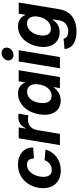

<svg xmlns="http://www.w3.org/2000/svg" viewBox="712 -1502 1001 2466"><g transform="rotate(-90 1213.0 -268.5)"><path d="M257.8 11.2Q187 11.2 135.7 -16.6Q84.5 -44.4 57.1 -95Q29.8 -145.5 29.8 -212.9Q29.8 -275.4 50 -333.7Q70.3 -392.1 109.6 -438.5Q148.9 -484.9 205.3 -511.7Q261.7 -538.6 333 -538.6Q382.8 -538.6 423.6 -524.7Q464.4 -510.7 493.7 -485.1Q522.9 -459.5 538.1 -423.8Q553.2 -388.2 551.3 -343.8L411.6 -333.5Q411.6 -353 407 -369.4Q402.3 -385.7 392.8 -397.7Q383.3 -409.7 368.2 -416.3Q353 -422.9 331.5 -422.9Q292.5 -422.9 263.2 -403.6Q233.9 -384.3 214.4 -352.8Q194.8 -321.3 184.8 -283.7Q174.8 -246.1 174.8 -210Q174.8 -177.7 184.3 -154.1Q193.8 -130.4 213.6 -117.4Q233.4 -104.5 263.2 -104.5Q285.6 -104.5 305.2 -111.3Q324.7 -118.2 341.3 -130.4Q357.9 -142.6 369.9 -159.7Q381.8 -176.8 389.2 -196.8L525.9 -185.1Q513.7 -140.6 489 -104.5Q464.4 -68.4 429.4 -42.5Q394.5 -16.6 351.1 -2.7Q307.6 11.2 257.8 11.2Z M582.5 0 669.9 -529.3H810.1L794.9 -438H798.3Q820.8 -486.3 857.2 -510.3Q893.6 -534.2 942.4 -534.2Q954.6 -534.2 966.1 -533.4Q977.5 -532.7 986.8 -531.2L965.8 -405.3Q957 -407.2 939.2 -408.7Q921.4 -410.2 904.3 -410.2Q873 -410.2 845.9 -396.2Q818.8 -382.3 800.5 -356.2Q782.2 -330.1 775.9 -293.5L727.1 0Z M1155.8 10.3Q1090.8 10.3 1045.9 -22.9Q1001 -56.2 982.7 -117.7Q964.4 -179.2 978.5 -264.6Q992.7 -350.1 1031.7 -411.4Q1070.8 -472.7 1126.7 -505.4Q1182.6 -538.1 1245.6 -538.1Q1285.2 -538.1 1312.7 -526.1Q1340.3 -514.2 1358.2 -494.1Q1376 -474.1 1385.3 -449.2H1388.2L1401.4 -529.3H1544.4L1456.5 0H1314.5L1328.1 -81.5H1324.2Q1307.1 -55.7 1282.5 -34.9Q1257.8 -14.2 1226.1 -2Q1194.3 10.3 1155.8 10.3ZM1215.8 -107.4Q1252.9 -107.4 1283 -127Q1313 -146.5 1333.5 -181.9Q1354 -217.3 1361.3 -264.6Q1369.6 -312.5 1360.8 -347.7Q1352.1 -382.8 1328.6 -402.1Q1305.2 -421.4 1268.1 -421.4Q1231.4 -421.4 1202.1 -402.1Q1172.9 -382.8 1153.3 -347.9Q1133.8 -313 1125.5 -264.6Q1118.2 -216.8 1126 -181.2Q1133.8 -145.5 1156.7 -126.5Q1179.7 -107.4 1215.8 -107.4Z M1569.3 0 1656.7 -529.3H1801.8L1713.9 0ZM1739.7 -596.7Q1705.6 -596.7 1685.8 -618.7Q1666 -640.6 1671.4 -672.9Q1676.8 -705.1 1703.9 -726.8Q1731 -748.5 1765.1 -748.5Q1799.8 -748.5 1819.6 -726.8Q1839.4 -705.1 1834 -672.9Q1829.1 -640.6 1801.8 -618.7Q1774.4 -596.7 1739.7 -596.7Z M2041.5 212.9Q1968.8 212.9 1919.7 193.1Q1870.6 173.3 1845 138.7Q1819.3 104 1817.4 59.1L1949.7 47.4Q1953.1 64.9 1963.6 78.1Q1974.1 91.3 1993.7 99.1Q2013.2 106.9 2043 106.9Q2100.6 106.9 2138.2 76.9Q2175.8 46.9 2184.6 -7.8L2198.2 -91.3H2191.9Q2174.3 -64.5 2151.9 -44.7Q2129.4 -24.9 2100.6 -14.2Q2071.8 -3.4 2034.2 -3.4Q1976.6 -3.4 1933.8 -28.1Q1891.1 -52.7 1867.2 -99.4Q1843.3 -146 1843.3 -210.9Q1843.3 -271.5 1861.6 -329.8Q1879.9 -388.2 1914.1 -435.3Q1948.2 -482.4 1997.1 -510.3Q2045.9 -538.1 2106.4 -538.1Q2137.2 -538.1 2161.4 -530.5Q2185.5 -522.9 2203.6 -509.8Q2221.7 -496.6 2234.1 -479.5Q2246.6 -462.4 2253.4 -443.4L2256.8 -443.8L2271 -529.3H2414.1L2328.1 -8.3Q2314.9 69.8 2275.1 118.7Q2235.4 167.5 2175.3 190.2Q2115.2 212.9 2041.5 212.9ZM2078.1 -116.7Q2116.2 -116.7 2145.5 -134.5Q2174.8 -152.3 2195.1 -181.9Q2215.3 -211.4 2225.6 -246.8Q2235.8 -282.2 2235.8 -317.9Q2235.8 -366.7 2212.4 -394.5Q2189 -422.4 2144.5 -422.4Q2107.4 -422.4 2078.4 -404.1Q2049.3 -385.7 2029.5 -355.7Q2009.8 -325.7 1999.8 -289.6Q1989.7 -253.4 1989.7 -217.3Q1989.7 -168.9 2012.5 -142.8Q2035.2 -116.7 2078.1 -116.7Z"/></g></svg>

Font: Inter 24pt
Style: Bold Italic
Weight: 700
Italic angle: -9.3988°
Version: Version 4.001;git-66647c0bb